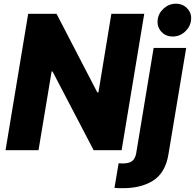

<svg xmlns="http://www.w3.org/2000/svg" viewBox="-20 -801 1044 1024"><path d="M749.3 -727.3 628.6 0H479.4L260.3 -419.7H255.3L185.4 0H9.6L130.3 -727.3H281.6L498.9 -308.2H505L573.9 -727.3ZM799.4 -545.5H973L878.6 20.6Q862.6 121.8 794.4 163.7Q726.2 205.6 622.5 202.4Q615.8 202.4 608.3 202.2Q600.9 202.1 590.6 201L612.6 69.6Q618.6 70.3 623.8 70.5Q628.9 70.7 633.9 70.7Q669.7 70.7 685.5 57.4Q701.3 44 706.3 17ZM900.9 -606.2Q864.3 -606.2 840.7 -631.7Q817.1 -657.3 820.7 -693.5Q824.2 -729.8 852.8 -755.5Q881.4 -781.2 918 -781.2Q955.3 -781.2 979.2 -755.5Q1003.2 -729.8 998.9 -693.5Q994.7 -657.3 966.4 -631.7Q938.2 -606.2 900.9 -606.2Z"/></svg>

Font: Inter UI Extra Bold
Style: Italic
Weight: 800
Italic angle: 9.39999°
Designer: Rasmus Andersson
Foundry: rsms
Version: 3.2;8d6f07862